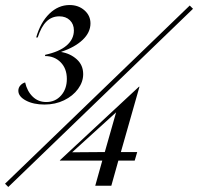

<svg xmlns="http://www.w3.org/2000/svg" viewBox="-21 -739 788 764"><path d="M79 -411Q87 -376 109 -354.5Q131 -333 163 -333Q199 -333 222 -359Q245 -385 245 -425Q245 -466 220.5 -491Q196 -516 158 -516L159 -521Q215 -533 244 -558Q273 -583 273 -618Q273 -643 257 -658.5Q241 -674 215 -674Q185 -674 164 -653.5Q143 -633 129 -590H123Q140 -650 175.5 -684.5Q211 -719 256 -719Q291 -719 315 -698Q339 -677 339 -646Q339 -610 308 -580.5Q277 -551 223 -533V-532Q259 -526 284.5 -503Q310 -480 310 -444Q310 -413 289.5 -385Q269 -357 234 -340Q199 -323 156 -323Q112 -323 82 -339Q52 -355 52 -378Q52 -390 60 -399Q68 -408 79 -411ZM734 -717 747 -704 12 5 -1 -8ZM218 -102 532 -394H534L460 -134H525L515 -100H450L422 0H358L386 -100H217ZM396 -134 441 -292 266 -133Z"/></svg>

Font: Nyght Serif Light Italic
Style: Regular
Weight: 300
Italic angle: -16°
Designer: Maksym Kobuzan
Version: Version 0.410